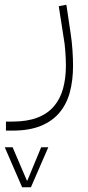

<svg xmlns="http://www.w3.org/2000/svg" viewBox="-93 -309 371 807"><path d="M-68 202H-41Q21 202 64 185.5Q107 169 133.5 138Q160 107 172 63.5Q184 20 184 -33Q184 -60 181.5 -94Q179 -128 174 -154L154 -283L186 -289L204 -168Q209 -136 211.5 -99.5Q214 -63 214 -33Q214 29 200.5 79Q187 129 156.5 165Q126 201 77.5 220.5Q29 240 -41 240H-68ZM-73 310H-40L20 450H22L80 310H110L37 478H0Z"/></svg>

Font: IBM Plex Sans Arabic ExtraLight
Style: Regular
Weight: 200
Designer: Mike Abbink, Paul van der Laan, Pieter van Rosmalen, Wael Morcos, Khajak Apelian
Foundry: Bold Monday
Version: Version 1.1